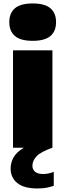

<svg xmlns="http://www.w3.org/2000/svg" viewBox="-20 -834 369 1084"><path d="M53.5 0V-550H276V0ZM164.5 -603.5Q96 -603.5 64.2 -630.8Q32.5 -658 32.5 -709Q32.5 -760 64.2 -787.2Q96 -814.5 164.5 -814.5Q233 -814.5 264.8 -787.2Q296.5 -760 296.5 -709Q296.5 -658 264.8 -630.8Q233 -603.5 164.5 -603.5ZM191 230Q115 230 77.5 199.2Q40 168.5 40 117.5Q40 84.5 56 55.5Q72 26.5 111.2 2.2Q150.5 -22 220 -40L276 0Q209.5 23.5 186.2 48.5Q163 73.5 163 102Q163 123 178.2 135.8Q193.5 148.5 224.5 148.5Q236.5 148.5 251.5 145.8Q266.5 143 283.5 136V215Q264 221.5 242.8 225.8Q221.5 230 191 230Z"/></svg>

Font: Encode Sans SemiExpanded SemiExpanded Black
Style: Regular
Weight: 900
Width: 6
Designer: Multiple Designers
Foundry: Impallari Type
Version: Version 3.000; ttfautohint (v1.8.3) -l 8 -r 50 -G 200 -x 14 